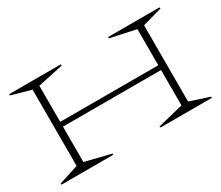

<svg xmlns="http://www.w3.org/2000/svg" viewBox="-107 -851 1268 1102"><g transform="rotate(-30 527.5 -300.0)"><path d="M203.1 -49.8 373 -7.8 371.1 0H29.8L27.8 -7.8L158.2 -49.8V-555.2L27.8 -591.8L29.8 -600.1H371.1L373 -591.8L203.1 -555.2V-315.9H853V-555.2L683.1 -591.8L685.1 -600.1H1024.9L1026.9 -591.8L897 -555.2V-49.8L1026.9 -7.8L1024.9 0H685.1L683.1 -7.8L853 -49.8V-284.2H203.1Z"/></g></svg>

Font: Halibut Exp Thin
Style: Regular
Weight: 250
Width: 7
Designer: Matteo Maggi
Foundry: Collletttivo
Version: Version 3.080 | FøM Fix